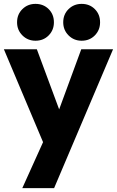

<svg xmlns="http://www.w3.org/2000/svg" viewBox="-35 -750 603 990"><path d="M80 220 187 -17 -15 -496H155L270 -186L384 -496H548L244 220ZM148 -540Q108 -540 80.5 -567.5Q53 -595 53 -635Q53 -676 80.5 -703Q108 -730 148 -730Q189 -730 216 -703Q243 -676 243 -635Q243 -595 216 -567.5Q189 -540 148 -540ZM386 -540Q346 -540 318.5 -567.5Q291 -595 291 -635Q291 -676 318.5 -703Q346 -730 386 -730Q427 -730 454 -703Q481 -676 481 -635Q481 -595 454 -567.5Q427 -540 386 -540Z"/></svg>

Font: Rethink Sans ExtraBold
Style: Regular
Weight: 800
Designer: The Rethink Sans project authors (Hans Thiessen). DM Sans designed by Colophon Foundry.
Foundry: Rethink Communications LLC
Version: Version 1.001